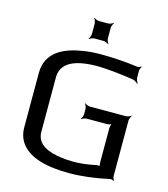

<svg xmlns="http://www.w3.org/2000/svg" viewBox="-123 -938 913 1044"><g transform="rotate(15 333.0 -416.0)"><path d="M587 -590V-626C587 -633 592 -645 596 -649L593 -652C590 -648 578 -644 571 -645C506 -654 437 -659 363 -659C330 -659 298 -657 268 -652C164 -636 64 -594 64 -473V-166C64 -137 71 -112 84 -90C131 -13 241 10 363 10C432 10 507 1 589 -17C595 -18 604 -15 607 -12L610 -15C607 -18 602 -30 602 -36V-349C602 -358 608 -373 613 -378L611 -380C606 -375 591 -369 582 -369H380C371 -369 356 -375 351 -380L349 -378C354 -373 360 -358 360 -349V-321C360 -312 354 -297 349 -292L351 -290C356 -295 371 -301 380 -301H492C501 -301 518 -305 523 -310L521 -312C516 -307 512 -290 512 -281V-90C512 -83 514 -69 518 -66L521 -69C517 -72 503 -72 497 -71C452 -61 409 -56 369 -56C344 -56 320 -58 299 -61C233 -70 160 -94 160 -168V-474C160 -553 228 -592 365 -592C411 -592 514 -581 567 -572C578 -570 590 -561 595 -555L598 -557C593 -564 587 -579 587 -590ZM378 -753V-811C378 -820 384 -835 389 -840L387 -842C382 -837 367 -831 358 -831H308C299 -831 284 -837 279 -842L277 -840C282 -835 288 -820 288 -811V-753C288 -744 282 -729 277 -724L279 -722C284 -727 299 -733 308 -733H358C367 -733 382 -727 387 -722L389 -724C384 -729 378 -744 378 -753Z"/></g></svg>

Font: Gamestation Storm
Style: Regular
Weight: 400
Designer: Jonas Hecksher
Foundry: Jonas Hecksher, Playtypeª, e-types AS
Version: Version 1.003